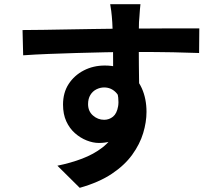

<svg xmlns="http://www.w3.org/2000/svg" viewBox="-20 -826 1040 920"><path d="M653 -806Q652 -798 650.5 -780.5Q649 -763 648 -745.5Q647 -728 646 -720Q645 -700 645 -666.5Q645 -633 645 -592Q645 -551 645.5 -509.5Q646 -468 646.5 -431.5Q647 -395 647 -371L522 -413Q522 -432 522 -463.5Q522 -495 522 -532.5Q522 -570 521.5 -607Q521 -644 520 -674Q519 -704 518 -719Q516 -750 513 -773.5Q510 -797 508 -806ZM88 -682Q132 -682 188 -683Q244 -684 305 -685Q366 -686 425 -687Q484 -688 536 -688.5Q588 -689 626 -689Q664 -689 709 -689.5Q754 -690 798 -690Q842 -690 878.5 -690Q915 -690 935 -690L934 -572Q887 -574 810 -575.5Q733 -577 622 -577Q554 -577 484 -575.5Q414 -574 345 -572Q276 -570 212 -567.5Q148 -565 91 -561ZM629 -386Q629 -304 609.5 -250Q590 -196 551 -168.5Q512 -141 454 -141Q426 -141 395.5 -153Q365 -165 339 -188Q313 -211 297.5 -245Q282 -279 282 -325Q282 -382 309 -423.5Q336 -465 381.5 -488.5Q427 -512 482 -512Q548 -512 592.5 -482.5Q637 -453 659.5 -403Q682 -353 682 -290Q682 -241 666 -188Q650 -135 613.5 -84.5Q577 -34 515.5 7Q454 48 362 74L255 -32Q319 -45 374 -66Q429 -87 470.5 -119Q512 -151 535.5 -198Q559 -245 559 -311Q559 -359 535.5 -383Q512 -407 479 -407Q460 -407 442 -398Q424 -389 413 -371Q402 -353 402 -327Q402 -293 425.5 -272.5Q449 -252 479 -252Q503 -252 521.5 -267Q540 -282 546 -317Q552 -352 536 -411Z"/></svg>

Font: Noto Sans SC Thin
Style: Bold
Weight: 700
Version: Version 2.004-H2;hotconv 1.0.118;makeotfexe 2.5.65603